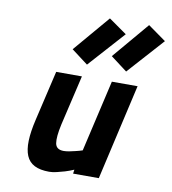

<svg xmlns="http://www.w3.org/2000/svg" viewBox="-90 -896 881 985"><g transform="rotate(10 350.5 -403.0)"><path d="M603 -499 489 0H355L358 -21Q335 -11 312 -4Q292 2 270.5 7Q249 12 232 12Q185 12 155.5 -3Q126 -18 113 -49Q100 -80 101.5 -127Q103 -174 118 -238L179 -499H313L252 -238Q237 -170 242.5 -138Q248 -106 287 -106Q299 -106 315.5 -109Q332 -112 347 -116Q365 -120 383 -126L469 -499ZM607 -818 701 -751 532 -563 446 -628ZM403 -817 497 -751 328 -563 242 -628Z"/></g></svg>

Font: Panefresco 999wt
Style: Italic
Weight: 900
Version: Version 1.001